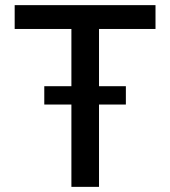

<svg xmlns="http://www.w3.org/2000/svg" viewBox="-20 -727 662 747"><path d="M37.1 -707H585V-614.3H365.2V-391.6H469.7V-320.3H365.2V0H257.8V-320.3H152.3V-391.6H257.8V-614.3H37.1Z"/></svg>

Font: Pretendard GOV Medium
Style: Regular
Weight: 500
Designer: Base glyphs from Inter by Rasmus Andersson; Hangeul glyphs from Noto Sans CJK(Source Han Sans) by Jang Soo-young and Kan
Foundry: Kil Hyung-jin
Version: Version 1.309